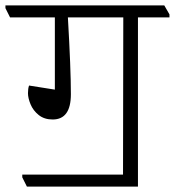

<svg xmlns="http://www.w3.org/2000/svg" viewBox="-49 -654 644 707"><path d="M575 -601V-590H459V33H50L33 -1V-11H404L405 -590H201Q212 -401 212 -307Q212 -214 145 -214Q114 -214 93.5 -230.5Q73 -247 63.5 -270Q54 -293 54 -311Q54 -328 58 -339L153 -324V-590H-12L-29 -624V-634H556Z"/></svg>

Font: Martel UltraLight
Style: Regular
Weight: 250
Designer: Dan Reynolds
Foundry: Dan Reynolds
Version: Version 1.001; ttfautohint (v1.1) -l 5 -r 5 -G 72 -x 0 -D la